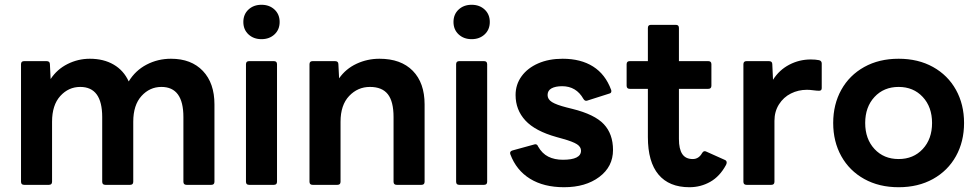

<svg xmlns="http://www.w3.org/2000/svg" viewBox="-20 -774 4095 804"><path d="M81 0Q68 0 68 -13V-505Q68 -518 81 -518H175Q189 -518 189 -505L192 -443Q219 -484 263 -506Q307 -528 356 -528Q414 -528 456 -503.5Q498 -479 519 -433Q547 -479 594 -503.5Q641 -528 696 -528Q781 -528 829.5 -477Q878 -426 878 -337V-13Q878 0 865 0H761Q748 0 748 -13V-284Q748 -410 656 -410Q607 -410 572.5 -372Q538 -334 538 -264V-13Q538 0 525 0H421Q408 0 408 -13V-284Q408 -410 316 -410Q267 -410 232.5 -372Q198 -334 198 -264V-13Q198 0 185 0Z M999 -682Q999 -714 1020.5 -734Q1042 -754 1075 -754Q1108 -754 1129.5 -734Q1151 -714 1151 -682Q1151 -650 1129.5 -630Q1108 -610 1075 -610Q1042 -610 1020.5 -630Q999 -650 999 -682ZM1023 0Q1010 0 1010 -13V-505Q1010 -518 1023 -518H1127Q1140 -518 1140 -505V-13Q1140 0 1127 0Z M1289 0Q1276 0 1276 -13V-505Q1276 -518 1289 -518H1383Q1397 -518 1397 -505L1400 -446Q1428 -486 1473 -507Q1518 -528 1569 -528Q1659 -528 1708.5 -477.5Q1758 -427 1758 -337V-13Q1758 0 1745 0H1641Q1628 0 1628 -13V-284Q1628 -349 1604 -379.5Q1580 -410 1529 -410Q1478 -410 1442 -372Q1406 -334 1406 -264V-13Q1406 0 1393 0Z M1879 -682Q1879 -714 1900.5 -734Q1922 -754 1955 -754Q1988 -754 2009.5 -734Q2031 -714 2031 -682Q2031 -650 2009.5 -630Q1988 -610 1955 -610Q1922 -610 1900.5 -630Q1879 -650 1879 -682ZM1903 0Q1890 0 1890 -13V-505Q1890 -518 1903 -518H2007Q2020 -518 2020 -505V-13Q2020 0 2007 0Z M2117 -128Q2116 -130 2116 -133Q2116 -141 2126 -144L2217 -169L2221 -170Q2230 -170 2233 -161Q2250 -131 2276 -118Q2302 -105 2337 -105Q2413 -105 2413 -143Q2413 -159 2396 -170Q2379 -181 2336 -193L2311 -200Q2221 -225 2180 -269.5Q2139 -314 2139 -376Q2139 -420 2164 -454.5Q2189 -489 2233.5 -508.5Q2278 -528 2336 -528Q2412 -528 2463.5 -495.5Q2515 -463 2539 -398Q2540 -396 2540 -392Q2540 -384 2531 -382L2440 -353Q2438 -352 2434 -352Q2428 -352 2423 -360Q2393 -413 2334 -413Q2306 -413 2289.5 -404Q2273 -395 2273 -376Q2273 -358 2291.5 -346.5Q2310 -335 2353 -324L2377 -318Q2470 -295 2508.5 -254Q2547 -213 2547 -146Q2547 -76 2489.5 -33Q2432 10 2342 10Q2257 10 2199.5 -25.5Q2142 -61 2117 -128Z M2693 -200V-402H2617Q2604 -402 2604 -415V-505Q2604 -518 2617 -518H2693V-657Q2693 -670 2706 -670H2810Q2823 -670 2823 -657V-518H2946Q2959 -518 2959 -505V-415Q2959 -402 2946 -402H2823V-192Q2823 -150 2837 -129Q2851 -108 2881 -108Q2906 -108 2920 -133Q2927 -145 2938 -139L3016 -104Q3023 -101 3023 -93Q3023 -89 3020 -83Q2994 -35 2954 -12.5Q2914 10 2867 10Q2782 10 2737.5 -43Q2693 -96 2693 -200Z M3106 0Q3093 0 3093 -13V-505Q3093 -518 3106 -518H3200Q3214 -518 3214 -505L3217 -440Q3243 -481 3285 -503Q3327 -525 3375 -525Q3395 -525 3410 -522Q3421 -519 3421 -508V-405Q3421 -394 3410 -394Q3400 -394 3385.5 -396Q3371 -398 3359 -398Q3323 -398 3292 -382.5Q3261 -367 3242 -337Q3223 -307 3223 -268V-13Q3223 0 3210 0Z M3469 -259Q3469 -337 3503 -398Q3537 -459 3599 -493.5Q3661 -528 3743 -528Q3825 -528 3887 -493.5Q3949 -459 3983 -398Q4017 -337 4017 -259Q4017 -181 3983 -120Q3949 -59 3887 -24.5Q3825 10 3743 10Q3661 10 3599 -24.5Q3537 -59 3503 -120Q3469 -181 3469 -259ZM3883 -259Q3883 -326 3844 -368Q3805 -410 3743 -410Q3681 -410 3642 -368Q3603 -326 3603 -259Q3603 -192 3642 -150Q3681 -108 3743 -108Q3805 -108 3844 -150Q3883 -192 3883 -259Z"/></svg>

Font: LINE Seed Sans TH App
Style: Bold
Weight: 700
Designer: Dalton Maag Ltd | Thai characters by Cadson Demak Co.,Ltd.
Foundry: Dalton Maag Ltd
Version: Version 1.003